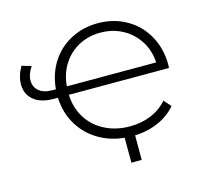

<svg xmlns="http://www.w3.org/2000/svg" viewBox="-95 -635 927 862"><g transform="rotate(-15 368.0 -204.0)"><path d="M686 -249H221Q223 -188 253 -140.5Q283 -93 334.5 -67Q386 -41 450 -41Q503 -41 548 -59.5Q593 -78 624 -114L653 -81Q618 -40 565 -18Q512 4 449 4Q370 4 308 -28Q246 -60 209.5 -117.5Q173 -175 170 -249H150Q90 -249 57.5 -276.5Q25 -304 25 -349Q25 -388 49 -430L93 -417Q71 -385 71 -355Q71 -325 92.5 -306.5Q114 -288 155 -288H171Q177 -358 211.5 -412Q246 -466 303 -496Q360 -526 429 -526Q502 -526 561 -492.5Q620 -459 653.5 -399Q687 -339 687 -263Q687 -254 686 -249ZM222 -288H637Q634 -344 606 -388Q578 -432 532 -457Q486 -482 429 -482Q373 -482 327.5 -457.5Q282 -433 254 -388.5Q226 -344 222 -288ZM461 118H413V-14H461Z"/></g></svg>

Font: Montserrat Atlas Light
Style: Regular
Weight: 300
Designer: Julieta Ulanovsky
Foundry: Julieta Ulanovsky
Version: Version 7.200